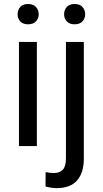

<svg xmlns="http://www.w3.org/2000/svg" viewBox="-20 -741 522 974"><path d="M69.3 -668.5Q69.3 -690.4 82.8 -705.6Q96.2 -720.7 122.6 -720.7Q148.4 -720.7 162.4 -705.6Q176.3 -690.4 176.3 -668.5Q176.3 -647.5 162.4 -632.6Q148.4 -617.7 122.6 -617.7Q96.2 -617.7 82.8 -632.6Q69.3 -647.5 69.3 -668.5ZM167 -528.3V0H76.2V-528.3ZM305.2 -668.5Q305.2 -690.4 318.8 -705.6Q332.5 -720.7 358.4 -720.7Q384.8 -720.7 398.4 -705.6Q412.1 -690.4 412.1 -668.5Q412.1 -647.5 398.4 -632.6Q384.8 -617.7 358.4 -617.7Q332.5 -617.7 318.8 -632.6Q305.2 -647.5 305.2 -668.5ZM314.5 -528.3H405.3V63Q405.3 135.7 370.8 174.6Q336.4 213.4 267.1 213.4Q254.9 213.4 238.5 210.9Q222.2 208.5 210.9 205.1L211.4 132.3Q220.7 134.3 232.4 135.5Q244.1 136.7 252.9 136.7Q282.7 136.7 298.6 119.9Q314.5 103 314.5 63Z"/></svg>

Font: Vazirmatn FD
Style: Regular
Weight: 400
Designer: Saber Rastikerdar
Foundry: Saber Rastikerdar
Version: Version 33.001